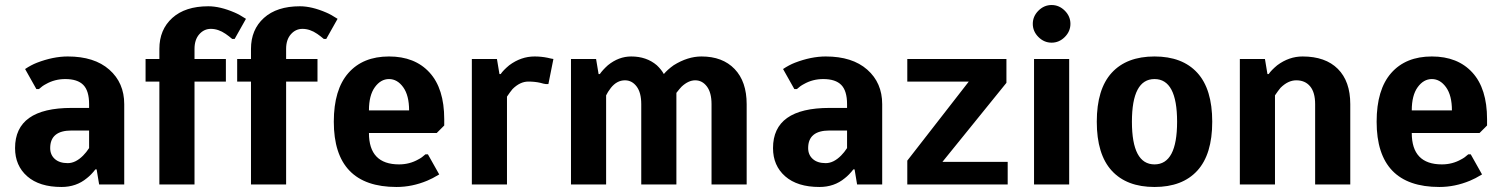

<svg xmlns="http://www.w3.org/2000/svg" viewBox="-20 -735 5985 765"><path d="M225 10Q137 10 88.5 -32.5Q40 -75 40 -145Q40 -305 265 -305H335V-320Q335 -373 312 -396.5Q289 -420 240 -420Q198 -420 163 -400Q149 -393 135 -380H125L80 -460Q104 -476 127 -485Q192 -510 250 -510Q356 -510 415.5 -457.5Q475 -405 475 -320V0H375L365 -60H360Q343 -38 326 -25Q284 10 225 10ZM250 -85Q281 -85 311 -115Q324 -128 335 -145V-215H265Q180 -215 180 -145Q180 -118 198.5 -101.5Q217 -85 250 -85Z M615 0V-410H560V-500H615V-540Q615 -617 666.5 -663.5Q718 -710 810 -710Q857 -710 915 -685Q934 -677 960 -660L915 -580H905Q892 -591 879 -600Q850 -620 820 -620Q793 -620 774 -598.5Q755 -577 755 -540V-500H880V-410H755V0Z M980 0V-410H925V-500H980V-540Q980 -617 1031.5 -663.5Q1083 -710 1175 -710Q1222 -710 1280 -685Q1299 -677 1325 -660L1280 -580H1270Q1257 -591 1244 -600Q1215 -620 1185 -620Q1158 -620 1139 -598.5Q1120 -577 1120 -540V-500H1245V-410H1120V0Z M1560 10Q1310 10 1310 -250Q1310 -378 1368 -444Q1426 -510 1530 -510Q1633 -510 1691.5 -446Q1750 -382 1750 -260V-235L1720 -205H1450Q1450 -80 1570 -80Q1612 -80 1647 -100Q1661 -107 1675 -120H1685L1730 -40Q1702 -23 1682 -15Q1622 10 1560 10ZM1450 -295H1610Q1610 -355 1586.5 -387.5Q1563 -420 1530 -420Q1497 -420 1473.5 -387.5Q1450 -355 1450 -295Z M1860 0V-500H1960L1970 -440H1975Q1985 -455 2009 -475Q2056 -510 2110 -510Q2136 -510 2161 -505Q2177 -501 2185 -500L2165 -400H2155Q2146 -401 2133 -405Q2111 -410 2085 -410Q2052 -410 2022 -380Q2012 -368 2000 -350V0Z M2255 0V-500H2355L2365 -440H2370Q2381 -456 2402 -475Q2445 -510 2495 -510Q2556 -510 2597 -475Q2615 -458 2625 -440Q2639 -457 2664 -475Q2720 -510 2775 -510Q2859 -510 2907 -460Q2955 -410 2955 -320V0H2815V-320Q2815 -366 2796.5 -390.5Q2778 -415 2750 -415Q2723 -415 2696 -390Q2689 -383 2675 -365V0H2535V-320Q2535 -366 2516.5 -390.5Q2498 -415 2470 -415Q2438 -415 2414 -385Q2401 -368 2395 -355V0Z M3245 10Q3157 10 3108.5 -32.5Q3060 -75 3060 -145Q3060 -305 3285 -305H3355V-320Q3355 -373 3332 -396.5Q3309 -420 3260 -420Q3218 -420 3183 -400Q3169 -393 3155 -380H3145L3100 -460Q3124 -476 3147 -485Q3212 -510 3270 -510Q3376 -510 3435.5 -457.5Q3495 -405 3495 -320V0H3395L3385 -60H3380Q3363 -38 3346 -25Q3304 10 3245 10ZM3270 -85Q3301 -85 3331 -115Q3344 -128 3355 -145V-215H3285Q3200 -215 3200 -145Q3200 -118 3218.5 -101.5Q3237 -85 3270 -85Z M3595 0V-95L3840 -410H3595V-500H3990V-405L3735 -90H3995V0Z M4222.5 -587.5Q4200 -565 4170 -565Q4140 -565 4117.5 -587.5Q4095 -610 4095 -640Q4095 -670 4117.5 -692.5Q4140 -715 4170 -715Q4200 -715 4222.5 -692.5Q4245 -670 4245 -640Q4245 -610 4222.5 -587.5ZM4100 0V-500H4240V0Z M4750.5 -55Q4691 10 4580 10Q4469 10 4409.5 -55Q4350 -120 4350 -250Q4350 -380 4409.5 -445Q4469 -510 4580 -510Q4691 -510 4750.5 -445Q4810 -380 4810 -250Q4810 -120 4750.5 -55ZM4490 -250Q4490 -80 4580 -80Q4670 -80 4670 -250Q4670 -420 4580 -420Q4490 -420 4490 -250Z M4920 0V-500H5020L5030 -440H5035Q5045 -455 5069 -475Q5116 -510 5170 -510Q5261 -510 5310.5 -460.5Q5360 -411 5360 -320V0H5220V-320Q5220 -367 5200 -391Q5180 -415 5145 -415Q5112 -415 5082 -385Q5072 -373 5060 -355V0Z M5715 10Q5465 10 5465 -250Q5465 -378 5523 -444Q5581 -510 5685 -510Q5788 -510 5846.5 -446Q5905 -382 5905 -260V-235L5875 -205H5605Q5605 -80 5725 -80Q5767 -80 5802 -100Q5816 -107 5830 -120H5840L5885 -40Q5857 -23 5837 -15Q5777 10 5715 10ZM5605 -295H5765Q5765 -355 5741.5 -387.5Q5718 -420 5685 -420Q5652 -420 5628.5 -387.5Q5605 -355 5605 -295Z"/></svg>

Font: Scada
Style: Bold
Weight: 700
Designer: Jovanny Lemonad
Foundry: Jovanny Lemonad
Version: Version 4.100;PS 004.100;hotconv 1.0.88;makeotf.lib2.5.64775